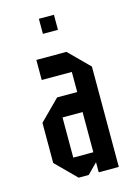

<svg xmlns="http://www.w3.org/2000/svg" viewBox="-104 -713 541 770"><g transform="rotate(-15 166.5 -328.5)"><path d="M125 -83.3H208.3V-250H125ZM125 0 41.7 -83.3V-250L125 -333.3H208.3V-416.7H83.3V-500H208.3L291.7 -416.7V0H208.3V-41.7L166.7 0ZM198.3 -594.2H135.8V-656.7H198.3Z"/></g></svg>

Font: Yulong
Style: Regular
Weight: 400
Designer: GGBotNet
Foundry: f0n7.com
Version: 1.00